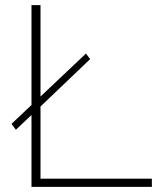

<svg xmlns="http://www.w3.org/2000/svg" viewBox="-20 -730 627 750"><path d="M138.2 -32.2H573.2V0H103V-280.8L42 -223.1L24.9 -246.1L103 -319.8V-710H138.2V-353L315.9 -521L332 -499L138.2 -314Z"/></svg>

Font: Rawline ExtraLight
Style: Regular
Weight: 275
Designer: Matt McInerney, Pablo Impallari, Rodrigo Fuenzalida
Foundry: Matt McInerney, Pablo Impallari, Rodrigo Fuenzalida
Version: Version 4.020;PS 004.020;hotconv 1.0.88;makeotf.lib2.5.64775